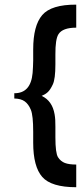

<svg xmlns="http://www.w3.org/2000/svg" viewBox="-20 -658 346 819"><path d="M305.2 140.6Q198.7 140.6 160.2 96.7Q121.6 52.7 121.6 -49.3V-95.7Q121.6 -165.5 111.6 -189.7Q101.6 -213.9 85.4 -225.6Q69.3 -237.3 41 -237.8V-260.3Q111.3 -259.8 119.1 -346.7Q121.1 -372.1 121.6 -399.9V-447.3Q121.6 -548.8 160.2 -593.8Q198.7 -638.7 305.2 -638.2V-540Q247.1 -540 229.5 -512.2Q215.8 -491.2 216.3 -424.8V-383.3Q216.3 -321.3 205.3 -297.9Q194.3 -274.4 183.3 -264.6Q172.4 -254.9 157.7 -249Q203.1 -228 212.9 -170.4Q216.8 -148.4 216.3 -117.2V-71.8Q216.3 -4.9 227.5 12.7Q238.8 30.3 256.6 37.1Q274.4 43.9 305.2 43.9Z"/></svg>

Font: Keraleeyam
Style: Regular
Weight: 400
Designer: Hussain K. H.
Foundry: Swathanthra Malayalam Computing(SMC) http://smc.org.in
Version: Version 3.0.0+20221109